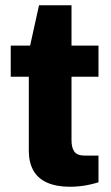

<svg xmlns="http://www.w3.org/2000/svg" viewBox="-20 -701 425 733"><path d="M247 12Q196 12 160.5 -3.5Q125 -19 107.5 -50Q90 -81 90 -125V-408H21V-527H95L129 -681H253V-527H356V-408H253V-165Q253 -137 264 -122Q275 -107 304 -107H356V-5Q343 -1 323.5 3.5Q304 8 284 10Q264 12 247 12Z"/></svg>

Font: Archivo SemiBold ExtraBold
Style: Regular
Weight: 800
Version: Version 2.001